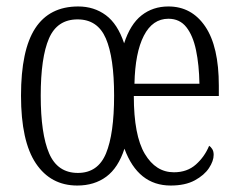

<svg xmlns="http://www.w3.org/2000/svg" viewBox="-20 -564 737 594"><path d="M219 10Q137 10 91 -58.5Q45 -127 45 -268Q45 -409 89 -476.5Q133 -544 222 -544Q271 -544 307.5 -517Q344 -490 364 -430Q383 -489 418 -516.5Q453 -544 501 -544Q573 -544 615 -482Q657 -420 657 -299V-267H394Q394 -145 428 -88Q462 -31 518 -31Q559 -31 586 -55Q613 -79 627 -113Q632 -110 636.5 -103Q641 -96 641 -85Q641 -66 626.5 -44Q612 -22 582.5 -6Q553 10 508 10Q407 10 365 -104Q346 -45 309 -17.5Q272 10 219 10ZM597 -305Q596 -363 586.5 -408.5Q577 -454 556.5 -480Q536 -506 501 -506Q452 -506 425 -453.5Q398 -401 396 -305ZM221 -29Q283 -29 308 -89.5Q333 -150 333 -268Q333 -386 307.5 -445Q282 -504 220 -504Q157 -504 131.5 -445Q106 -386 106 -268Q106 -150 132 -89.5Q158 -29 221 -29Z"/></svg>

Font: Noto Serif Tamil ExtraCondensed Light
Style: Regular
Weight: 300
Width: 2
Designer: Indian Type Foundry, Tom Grace, and the Monotype Design Team
Foundry: Monotype Imaging Inc.
Version: Version 2.004; ttfautohint (v1.8.4.7-5d5b)